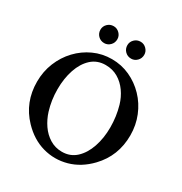

<svg xmlns="http://www.w3.org/2000/svg" viewBox="-191 -963 1058 1116"><g transform="rotate(30 338.5 -404.5)"><path d="M116.2 -86.9Q24.4 -182.6 24.4 -320.3Q24.4 -388.7 48.8 -448.7Q73.2 -508.8 116.2 -554.2Q159.2 -599.6 215.8 -625.5Q272.5 -651.4 336.9 -651.4Q401.4 -651.4 458 -625.5Q514.6 -599.6 558.1 -554.2Q601.6 -508.8 626 -448.7Q650.4 -388.7 650.4 -320.3Q650.4 -182.6 558.6 -86.9Q495.1 -20.5 416 1.5Q336.9 23.4 258.3 1.5Q179.7 -20.5 116.2 -86.9ZM352.5 -39.1Q408.2 -39.1 446.8 -74.7Q485.4 -110.4 505.9 -170.4Q526.4 -230.5 526.4 -301.8Q526.4 -376 506.8 -443.4Q494.1 -487.3 468.3 -523.9Q442.4 -560.5 405.8 -582Q369.1 -603.5 322.3 -603.5Q266.6 -603.5 228 -568.4Q189.5 -533.2 169.4 -473.6Q149.4 -414.1 149.4 -341.8Q149.4 -268.6 169.9 -202.1Q183.6 -158.2 209 -121.1Q234.4 -84 271 -61.5Q307.6 -39.1 352.5 -39.1ZM430.7 -709Q406.2 -709 389.6 -725.6Q373 -742.2 373 -766.6Q373 -789.1 389.6 -805.7Q406.2 -822.3 430.7 -822.3Q453.1 -822.3 469.7 -805.7Q486.3 -789.1 486.3 -766.6Q486.3 -742.2 469.7 -725.6Q453.1 -709 430.7 -709ZM250 -709Q225.6 -709 209 -725.6Q192.4 -742.2 192.4 -766.6Q192.4 -789.1 209 -805.7Q225.6 -822.3 250 -822.3Q272.5 -822.3 289.1 -805.7Q305.7 -789.1 305.7 -766.6Q305.7 -742.2 289.1 -725.6Q272.5 -709 250 -709Z"/></g></svg>

Font: Crimson Text SemiBold
Style: Regular
Weight: 600
Designer: Sebastian Kosch
Foundry: Sebastian Kosch
Version: Version 1.100; ttfautohint (v1.8.4)